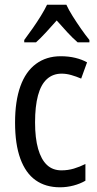

<svg xmlns="http://www.w3.org/2000/svg" viewBox="-20 -786 413 816"><path d="M235 10Q174 10 131.5 -20Q89 -50 66.5 -111.5Q44 -173 44 -265Q44 -356 66.5 -419Q89 -482 133 -514.5Q177 -547 238 -547Q272 -547 300.5 -540Q329 -533 350 -521L325 -452Q304 -461 283 -467Q262 -473 242 -473Q205 -473 179.5 -450Q154 -427 141.5 -380.5Q129 -334 129 -266Q129 -199 142 -153.5Q155 -108 179.5 -85Q204 -62 241 -62Q269 -62 294 -69.5Q319 -77 343 -89V-18Q321 -5 292.5 2.5Q264 10 235 10ZM262 -766Q272 -744 289 -717Q306 -690 324.5 -663.5Q343 -637 360 -616V-606H310Q288 -625 266 -649Q244 -673 221 -699Q198 -673 175 -648Q152 -623 133 -606H83V-616Q101 -640 119.5 -666.5Q138 -693 154 -719Q170 -745 180 -766Z"/></svg>

Font: Noto Sans Display Condensed
Style: Regular
Weight: 400
Width: 3
Designer: Monotype Design Team
Foundry: Monotype Imaging Inc.
Version: Version 2.003